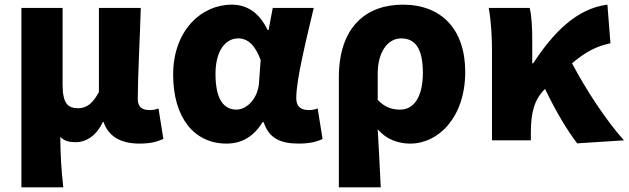

<svg xmlns="http://www.w3.org/2000/svg" viewBox="-20 -603 2701 825"><path d="M72 202H252C243 124 240 66 239 -15C257 4 280 8 305 8C353 8 396 -23 422 -79H425C445 -18 498 14 579 14C629 14 657 5 682 -6L661 -137C649 -132 635 -130 625 -130C592 -130 572 -141 572 -178C572 -269 581 -438 585 -569H405V-208C379 -158 352 -138 315 -138C270 -138 249 -161 249 -239V-569H72Z M953 14C1019 14 1070 -16 1108 -78H1113C1135 -10 1183 14 1264 14C1311 14 1345 5 1366 -6L1345 -137C1332 -132 1319 -130 1308 -130C1276 -130 1253 -142 1253 -181C1253 -265 1298 -439 1328 -569H1152L1134 -474H1130C1093 -551 1039 -583 976 -583C844 -583 724 -471 724 -282C724 -98 814 14 953 14ZM996 -132C941 -132 906 -177 906 -285C906 -394 955 -438 1003 -438C1049 -438 1078 -404 1100 -345L1093 -248C1089 -183 1043 -132 996 -132Z M1436 202H1616C1612 120 1608 38 1603 -48C1642 -1 1696 14 1743 14C1863 14 1979 -98 1979 -294C1979 -477 1877 -583 1711 -583C1553 -583 1436 -487 1436 -270ZM1700 -132C1668 -132 1636 -139 1603 -174V-287C1603 -378 1645 -438 1704 -438C1766 -438 1797 -391 1797 -291C1797 -177 1752 -132 1700 -132Z M2661 0C2586 -83 2496 -220 2438 -331C2498 -382 2545 -405 2603 -417L2590 -583C2455 -566 2355 -459 2271 -331H2267V-427C2267 -481 2265 -532 2256 -569H2080C2091 -508 2094 -437 2094 -392V0H2261V-35C2261 -121 2277 -176 2320 -219L2322 -221C2372 -117 2419 -41 2460 13Z"/></svg>

Font: Noto Sans CJK JP Black
Style: Regular
Weight: 900
Designer: Ryoko NISHIZUKA (kana & ideographs); Paul D. Hunt (Latin, Greek & Cyrillic); Wenlong ZHANG (bopomofo); Sandoll Communica
Foundry: Adobe Systems Incorporated
Version: Version 1.004;PS 1.004;hotconv 1.0.82;makeotf.lib2.5.63406